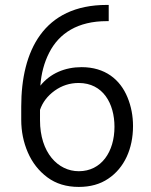

<svg xmlns="http://www.w3.org/2000/svg" viewBox="-20 -734 599 764"><path d="M404.8 -714.4C152.8 -714.4 64.5 -530.8 64.5 -310.1V-257.3C64.5 -211.4 73.2 -168 90.8 -127.4C108.4 -86.9 134.3 -53.7 168.5 -28.3C202.6 -2.9 244.1 9.8 293.5 9.8C339.4 9.8 378.4 -1 410.6 -22.9C475.1 -65.9 509.3 -142.6 509.3 -232.4C509.3 -272.9 502 -311 487.3 -346.7C458 -418 397.9 -466.8 304.7 -466.8C238.3 -466.8 179.7 -441.9 140.6 -393.1C144 -441.4 155.8 -485.4 175.8 -524.4C215.3 -602.1 290 -649.9 404.8 -649.9H412.6V-714.4ZM139.2 -296.9C149.4 -326.7 168.5 -352.1 197.3 -373C226.1 -393.6 257.8 -403.8 293 -403.8C390.1 -403.8 435.5 -321.8 435.5 -229.5C435.5 -129.9 383.3 -52.7 293.5 -52.7C210.4 -52.7 139.2 -127 139.2 -255.4Z"/></svg>

Font: Vazirmatn Light
Style: Regular
Weight: 300
Designer: Saber Rastikerdar
Foundry: Saber Rastikerdar
Version: Version 33.003